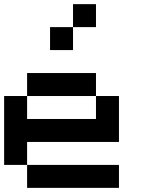

<svg xmlns="http://www.w3.org/2000/svg" viewBox="-20 -909 707 929"><path d="M444.4 -444.4H111.1V-555.6H444.4ZM111.1 -222.2V-111.1H0V-444.4H111.1V-333.3H444.4V-444.4H555.6V-222.2ZM555.6 0H111.1V-111.1H555.6ZM444.4 -777.8H333.3V-888.9H444.4ZM333.3 -666.7H222.2V-777.8H333.3Z"/></svg>

Font: Pixeloid Sans
Style: Regular
Weight: 400
Designer: GGBotNet
Foundry: GGBotNet
Version: 0.5